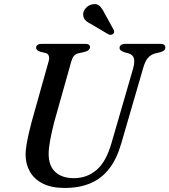

<svg xmlns="http://www.w3.org/2000/svg" viewBox="-20 -917 838 950"><path d="M531.7 -209.2 639.1 -579.5Q647.4 -610.8 642.5 -628.5Q637.7 -646.2 616 -653.1L596.6 -658Q583.2 -663.1 577.3 -668Q571.4 -672.9 571.6 -680.5Q571.6 -689 579.1 -694.5Q586.7 -700 601 -700H774.3Q786.1 -700 792.1 -695.1Q798.1 -690.3 798.1 -682.9Q798.1 -673.4 792.3 -668Q786.4 -662.7 771.4 -658.2L746.3 -652.4Q724.5 -645.5 710.7 -628.9Q696.9 -612.3 687.4 -576.8L579.4 -205.4Q557.9 -130.8 520.4 -82.4Q482.8 -34 428.1 -10.5Q373.4 13 299.8 13Q234.2 13 191.2 -9.1Q148.3 -31.2 127.3 -68.9Q106.4 -106.6 106.6 -153.9Q106.8 -173.4 111.2 -200.5Q115.7 -227.6 122.4 -257Q129.2 -286.3 136.1 -312.4L220.6 -613.4Q225.3 -628.2 221.7 -639.7Q218.2 -651.3 206 -654.7L179.4 -660.8Q167.8 -665.5 163.1 -669.9Q158.5 -674.4 158.7 -682.3Q158.9 -689.9 166.1 -694.9Q173.3 -700 186.4 -700H401.5Q425.4 -700 425.4 -684Q425.2 -676.6 419 -670.2Q412.8 -663.8 398.8 -660.1L367.5 -653.2Q353.8 -649.8 346 -640.7Q338.2 -631.6 332.7 -613L248 -312.2Q234.4 -258.1 227.7 -220.7Q220.9 -183.3 220.7 -156.6Q220.5 -96.5 253.8 -66Q287.1 -35.4 345.2 -35.4Q410.1 -35.4 457.7 -76.1Q505.3 -116.7 531.7 -209.2ZM497.1 -851.9 542.4 -769.5Q544.5 -764.5 544.9 -759.3Q545.2 -754 539.8 -749.3Q535.1 -745.3 528.6 -744.9Q522.1 -744.5 517.1 -746.8L434 -795.8Q413.4 -806 402.2 -817.5Q391 -829 391.5 -847.3Q391.8 -862.2 404.4 -876.8Q416.9 -891.3 436.4 -895.5Q459.2 -900.4 472.5 -887.8Q485.8 -875.2 497.1 -851.9Z"/></svg>

Font: Fraunces
Style: Italic
Weight: 900
Italic angle: -16°
Version: Version 1.000;[0bf87f6ff]